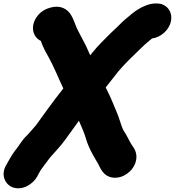

<svg xmlns="http://www.w3.org/2000/svg" viewBox="-47 -780 984 1081"><path d="M835.8 -760.5H829.8C811.8 -760.5 793.4 -756.7 775 -749.5C745.9 -738 719.3 -722.2 694.5 -701.5L671.3 -682.1C650.6 -666.1 633.7 -648.8 615.5 -630.5C604.4 -620.6 589.3 -606.5 573.3 -590.6C540.3 -558.1 503 -521 470.9 -481.3C467.1 -476.5 464.9 -473.7 461 -468.6C453.4 -486.1 444.5 -506.2 436.4 -523.2C421.5 -553.3 399.1 -592.3 386.7 -618.8C376.7 -640.2 368.6 -670.2 353 -695.7C330.3 -732.6 291.1 -750.9 240.7 -738.2C216 -732.2 185.5 -718.9 163.4 -689.7C120.6 -633 137.2 -571.6 182.7 -549.9C194.2 -516.5 209.3 -488.2 226.7 -458.1C256.4 -405.1 280.6 -342.9 309.5 -282C277.4 -242.1 246.5 -199.8 215.3 -157.5L179.3 -107.6C169.5 -94.3 162.2 -84.2 156.7 -76.2C138.7 -56.6 119 -31.1 106.7 -19.7C82.7 2.6 72.4 21.2 53.6 47.2L33.4 73.9C15 98.6 4.5 121.6 -11.4 148.1C-47.2 207.8 -14.2 261.9 25.9 275.3C81.3 293.8 139.3 256.3 163.2 212.6L168.1 202.8C173.2 193.8 176.6 188 182.3 177.4C194 160.7 219.3 127.7 232.2 110.4C239.1 100.6 248.7 93 265.3 72.8C276.7 58.8 294.5 41.1 310.5 19.2C317 11.5 325.5 -0.2 336.6 -16C356.6 -43.8 376.3 -71.8 397.3 -100.2C409.7 -71.1 425.1 -37.9 433.3 -10.8C438.3 8 446.5 30 452.4 43.9C467.8 80 488.5 113.1 506 143.2C516 160 531.9 215.6 592.6 220.4C647.4 224.8 702.6 183.5 717.3 130.4C731.2 80.5 704.1 49.6 695.8 37.3C681 15.4 669.1 -15.9 648.2 -45.8C641.4 -58.8 633.5 -81.4 628.3 -98.8C616.8 -136.8 599 -173.7 585.6 -207.2C573.7 -237.5 561 -260.2 548.1 -287.6C572.6 -317.9 595.4 -348.3 619.4 -378.3C652.1 -417.3 700.8 -464.8 739.7 -501.7L766.6 -527.4C771.8 -532.2 778 -537.7 782.6 -541.5L805.4 -560.5C806.6 -561.5 807.4 -562.1 808.7 -563.3C857.6 -569.6 905.2 -609.5 915.5 -661C926.3 -715.4 890.7 -760.5 835.8 -760.5Z"/></svg>

Font: Smoothie
Style: ExBdIt
Weight: 800
Foundry: Cannot Into Space Fonts
Version: Version 0.8